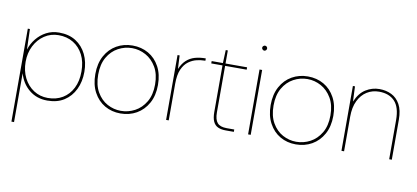

<svg xmlns="http://www.w3.org/2000/svg" viewBox="-78 -956 3143 1446"><g transform="rotate(10 1493.5 -232.5)"><path d="M64 215V-496H80L85 -342H86Q100 -386 130.5 -424Q161 -462 204.5 -485Q248 -508 302 -508Q378 -508 430.5 -474.5Q483 -441 511.5 -382.5Q540 -324 540 -249Q540 -174 511.5 -115Q483 -56 430.5 -22Q378 12 302 12Q220 12 162.5 -35.5Q105 -83 84 -159V215ZM302 -8Q366 -8 414.5 -37Q463 -66 490.5 -120Q518 -174 518 -248Q518 -322 490.5 -375.5Q463 -429 414.5 -458.5Q366 -488 302 -488Q242 -488 194 -456Q146 -424 118.5 -369.5Q91 -315 91 -248Q91 -179 118.5 -124.5Q146 -70 194 -39Q242 -8 302 -8Z M861 12Q794 12 740.5 -19Q687 -50 655.5 -108.5Q624 -167 624 -248Q624 -329 656 -387.5Q688 -446 742.5 -477Q797 -508 864 -508Q932 -508 986 -477Q1040 -446 1071.5 -387.5Q1103 -329 1103 -248Q1103 -167 1070.5 -108.5Q1038 -50 983.5 -19Q929 12 861 12ZM861 -8Q917 -8 967 -34.5Q1017 -61 1049 -114.5Q1081 -168 1081 -248Q1081 -327 1049.5 -380.5Q1018 -434 968.5 -461Q919 -488 864 -488Q808 -488 758 -461Q708 -434 677 -380.5Q646 -327 646 -248Q646 -168 677 -114.5Q708 -61 757 -34.5Q806 -8 861 -8Z M1209 0V-496H1225L1230 -395H1231Q1249 -437 1276.5 -462Q1304 -487 1340.5 -497.5Q1377 -508 1423 -508V-490H1417Q1390 -490 1357.5 -482.5Q1325 -475 1295.5 -453.5Q1266 -432 1247.5 -390.5Q1229 -349 1229 -281V0Z M1665 0Q1630 0 1605.5 -11Q1581 -22 1568.5 -49Q1556 -76 1556 -122V-478H1470V-496H1556L1560 -596H1576V-496H1741V-478H1576V-122Q1576 -67 1597.5 -42.5Q1619 -18 1669 -18H1727V0Z M1836 0V-496H1856V0ZM1846 -642Q1839 -642 1833 -648Q1827 -654 1827 -661Q1827 -669 1833 -674.5Q1839 -680 1846 -680Q1854 -680 1859.5 -674.5Q1865 -669 1865 -661Q1865 -654 1859.5 -648Q1854 -642 1846 -642Z M2202 12Q2135 12 2081.5 -19Q2028 -50 1996.5 -108.5Q1965 -167 1965 -248Q1965 -329 1997 -387.5Q2029 -446 2083.5 -477Q2138 -508 2205 -508Q2273 -508 2327 -477Q2381 -446 2412.5 -387.5Q2444 -329 2444 -248Q2444 -167 2411.5 -108.5Q2379 -50 2324.5 -19Q2270 12 2202 12ZM2202 -8Q2258 -8 2308 -34.5Q2358 -61 2390 -114.5Q2422 -168 2422 -248Q2422 -327 2390.5 -380.5Q2359 -434 2309.5 -461Q2260 -488 2205 -488Q2149 -488 2099 -461Q2049 -434 2018 -380.5Q1987 -327 1987 -248Q1987 -168 2018 -114.5Q2049 -61 2098 -34.5Q2147 -8 2202 -8Z M2550 0V-496H2566L2571 -382H2572Q2600 -448 2648 -478Q2696 -508 2752 -508Q2803 -508 2844.5 -487.5Q2886 -467 2910.5 -422.5Q2935 -378 2935 -305V0H2915V-300Q2915 -397 2872.5 -442.5Q2830 -488 2752 -488Q2701 -488 2660 -462.5Q2619 -437 2594.5 -387Q2570 -337 2570 -264V0Z"/></g></svg>

Font: DM Sans 28pt Thin
Style: Regular
Weight: 250
Version: Version 4.004;gftools[0.9.30]